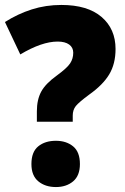

<svg xmlns="http://www.w3.org/2000/svg" viewBox="-20 -744 504 776"><path d="M129 -294Q129 -341 146.5 -373.5Q164 -406 210 -439Q251 -469 263.5 -488Q276 -507 276 -531Q276 -552 259.5 -564Q243 -576 213 -576Q149 -576 62 -524L0 -655Q52 -688 108.5 -706Q165 -724 228 -724Q334 -724 390.5 -675.5Q447 -627 447 -546Q447 -486 421.5 -443.5Q396 -401 341 -362Q299 -331 286.5 -315.5Q274 -300 274 -277V-252H129ZM107 -81Q107 -130 134.5 -152.5Q162 -175 206 -175Q248 -175 275.5 -152.5Q303 -130 303 -81Q303 -34 275.5 -11Q248 12 206 12Q163 12 135 -11Q107 -34 107 -81Z"/></svg>

Font: Noto Sans Hebrew SemiCondensed Black
Style: Regular
Weight: 900
Width: 4
Designer: Ben Nathan
Foundry: Google LLC
Version: Version 3.001; ttfautohint (v1.8.4.7-5d5b)